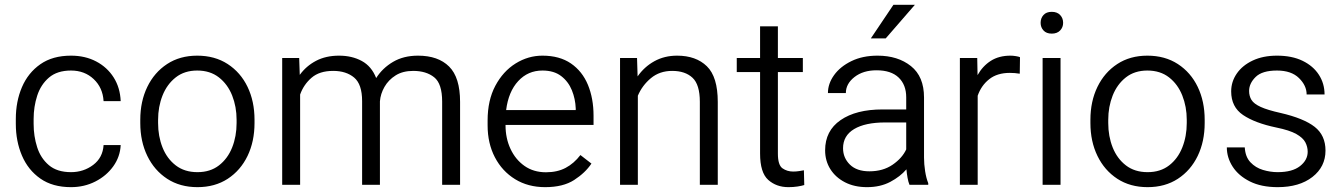

<svg xmlns="http://www.w3.org/2000/svg" viewBox="-20 -770 5596 800"><path d="M275.9 -52.7Q328.1 -52.7 368.2 -82.8Q408.2 -112.8 411.6 -165.5H482.9Q480.5 -116.7 451.9 -76.9Q423.3 -37.1 377.2 -13.7Q331.1 9.8 275.9 9.8Q199.2 9.8 148.2 -25.9Q97.2 -61.5 71.5 -121.6Q45.9 -181.6 45.9 -253.9V-274.4Q45.9 -347.2 71.5 -407Q97.2 -466.8 148.2 -502.4Q199.2 -538.1 275.9 -538.1Q335 -538.1 380.9 -513.9Q426.8 -489.7 453.6 -447.3Q480.5 -404.8 482.9 -348.6H411.6Q408.2 -404.8 370.4 -440.4Q332.5 -476.1 275.9 -476.1Q218.3 -476.1 184.1 -446.8Q149.9 -417.5 135 -371.3Q120.1 -325.2 120.1 -274.4V-253.9Q120.1 -202.6 134.8 -156.7Q149.4 -110.8 183.6 -81.8Q217.8 -52.7 275.9 -52.7Z M564.5 -257.3V-271Q564.5 -347.7 593.8 -408Q623 -468.3 676.3 -503.2Q729.5 -538.1 801.8 -538.1Q875 -538.1 928.7 -503.2Q982.4 -468.3 1011.5 -408Q1040.5 -347.7 1040.5 -271V-257.3Q1040.5 -180.7 1011.5 -120.4Q982.4 -60.1 929 -25.1Q875.5 9.8 802.7 9.8Q730 9.8 676.5 -25.1Q623 -60.1 593.8 -120.4Q564.5 -180.7 564.5 -257.3ZM638.7 -271V-257.3Q638.7 -202.1 657.2 -155.5Q675.8 -108.9 712.4 -80.8Q749 -52.7 802.7 -52.7Q856 -52.7 892.3 -80.8Q928.7 -108.9 947.3 -155.5Q965.8 -202.1 965.8 -257.3V-271Q965.8 -325.2 947.3 -372.1Q928.7 -418.9 892.1 -447.5Q855.5 -476.1 801.8 -476.1Q748.5 -476.1 712.2 -447.5Q675.8 -418.9 657.2 -372.1Q638.7 -325.2 638.7 -271Z M1368.2 -474.6Q1311 -474.6 1278.1 -446Q1245.1 -417.5 1230.5 -376V0H1155.8V-528.3H1226.6L1229 -458Q1255.9 -495.1 1296.9 -516.6Q1337.9 -538.1 1392.6 -538.1Q1446.8 -538.1 1487.5 -515.9Q1528.3 -493.7 1547.4 -444.8Q1573.7 -486.3 1617.7 -512.2Q1661.6 -538.1 1721.7 -538.1Q1805.7 -538.1 1851.3 -492.7Q1897 -447.3 1897 -345.7V0H1822.3V-346.7Q1822.3 -421.4 1789.1 -448Q1755.9 -474.6 1701.7 -474.6Q1658.2 -474.6 1628.4 -455.8Q1598.6 -437 1582 -408Q1565.4 -378.9 1563 -347.7V0H1488.8V-348.6Q1488.8 -418.9 1455.6 -446.8Q1422.4 -474.6 1368.2 -474.6Z M2251.5 9.8Q2180.2 9.8 2126.2 -23.4Q2072.3 -56.6 2042 -114.7Q2011.7 -172.9 2011.7 -247.6V-268.1Q2011.7 -352.1 2043.9 -412.6Q2076.2 -473.1 2128.4 -505.6Q2180.7 -538.1 2240.2 -538.1Q2311.5 -538.1 2358.9 -505.6Q2406.2 -473.1 2429.7 -416.5Q2453.1 -359.9 2453.1 -287.6V-249.5H2086.4V-247.6Q2086.4 -193.8 2107.2 -149.4Q2127.9 -105 2165.5 -78.6Q2203.1 -52.2 2254.9 -52.2Q2302.2 -52.2 2336.9 -70.6Q2371.6 -88.9 2398.4 -124L2444.3 -88.4Q2418.5 -49.8 2372.3 -20Q2326.2 9.8 2251.5 9.8ZM2240.2 -476.1Q2179.7 -476.1 2139.2 -432.1Q2098.6 -388.2 2088.9 -311.5H2378.9V-318.4Q2377.4 -357.9 2362.8 -394Q2348.1 -430.2 2318.1 -453.1Q2288.1 -476.1 2240.2 -476.1Z M2780.8 -474.6Q2728.5 -474.6 2692.1 -444.3Q2655.8 -414.1 2637.7 -371.1V0H2563.5V-528.3H2634.3L2636.7 -451.7Q2664.6 -491.7 2706.5 -514.9Q2748.5 -538.1 2801.3 -538.1Q2879.9 -538.1 2925.3 -493.9Q2970.7 -449.7 2970.7 -345.2V0H2896V-345.7Q2896 -417.5 2865.5 -446Q2835 -474.6 2780.8 -474.6Z M3325.2 -528.3V-469.7H3221.2V-129.9Q3221.2 -82 3240.5 -68.6Q3259.8 -55.2 3284.7 -55.2Q3297.4 -55.2 3309.6 -57.1Q3321.8 -59.1 3329.6 -60.5L3331.1 1Q3320.3 4.4 3303 7.1Q3285.6 9.8 3265.1 9.8Q3214.8 9.8 3180.9 -20.5Q3147 -50.8 3147 -130.4V-469.7H3049.8V-528.3H3147V-660.2H3221.2V-528.3Z M3769.5 0Q3764.6 -11.7 3761.5 -29.1Q3758.3 -46.4 3756.8 -64.5Q3731 -34.2 3689.5 -12.2Q3647.9 9.8 3592.8 9.8Q3540 9.8 3500.7 -10.5Q3461.4 -30.8 3439.7 -65.4Q3418 -100.1 3418 -143.6Q3418 -225.1 3482.4 -269.5Q3546.9 -314 3657.2 -314H3755.9V-364.7Q3755.9 -416.5 3724.4 -446.8Q3692.9 -477.1 3632.3 -477.1Q3576.2 -477.1 3540.3 -449Q3504.4 -420.9 3504.4 -382.3H3429.7Q3429.7 -421.4 3455.3 -457Q3481 -492.7 3527.6 -515.4Q3574.2 -538.1 3636.2 -538.1Q3721.2 -538.1 3775.6 -494.6Q3830.1 -451.2 3830.1 -363.8V-113.3Q3830.1 -86.4 3834.7 -56.6Q3839.4 -26.9 3847.7 -6.8V0ZM3602.5 -56.2Q3659.2 -56.2 3699.2 -83.7Q3739.3 -111.3 3755.9 -147.5V-259.8H3668.5Q3585 -259.8 3538.8 -232.2Q3492.7 -204.6 3492.7 -152.3Q3492.7 -112.3 3521.2 -84.2Q3549.8 -56.2 3602.5 -56.2ZM3608.4 -609.9 3702.6 -750H3792L3670.4 -609.9Z M4230 -531.7 4229 -462.9Q4209 -466.3 4187.5 -466.3Q4134.8 -466.3 4101.6 -439.9Q4068.4 -413.6 4053.7 -371.1V0H3979.5V-528.3H4051.8L4053.2 -457Q4074.2 -494.6 4108.2 -516.4Q4142.1 -538.1 4190.4 -538.1Q4200.7 -538.1 4212.9 -536.1Q4225.1 -534.2 4230 -531.7Z M4315.9 -674.8Q4315.9 -694.3 4327.9 -707.5Q4339.8 -720.7 4362.3 -720.7Q4384.8 -720.7 4397.2 -707.5Q4409.7 -694.3 4409.7 -674.8Q4409.7 -656.2 4397.2 -643.1Q4384.8 -629.9 4362.3 -629.9Q4339.8 -629.9 4327.9 -643.1Q4315.9 -656.2 4315.9 -674.8ZM4398.9 -528.3V0H4324.2V-528.3Z M4523.4 -257.3V-271Q4523.4 -347.7 4552.7 -408Q4582 -468.3 4635.3 -503.2Q4688.5 -538.1 4760.7 -538.1Q4834 -538.1 4887.7 -503.2Q4941.4 -468.3 4970.5 -408Q4999.5 -347.7 4999.5 -271V-257.3Q4999.5 -180.7 4970.5 -120.4Q4941.4 -60.1 4887.9 -25.1Q4834.5 9.8 4761.7 9.8Q4689 9.8 4635.5 -25.1Q4582 -60.1 4552.7 -120.4Q4523.4 -180.7 4523.4 -257.3ZM4597.7 -271V-257.3Q4597.7 -202.1 4616.2 -155.5Q4634.8 -108.9 4671.4 -80.8Q4708 -52.7 4761.7 -52.7Q4814.9 -52.7 4851.3 -80.8Q4887.7 -108.9 4906.2 -155.5Q4924.8 -202.1 4924.8 -257.3V-271Q4924.8 -325.2 4906.2 -372.1Q4887.7 -418.9 4851.1 -447.5Q4814.5 -476.1 4760.7 -476.1Q4707.5 -476.1 4671.1 -447.5Q4634.8 -418.9 4616.2 -372.1Q4597.7 -325.2 4597.7 -271Z M5428.7 -137.7Q5428.7 -158.2 5418.9 -177Q5409.2 -195.8 5381.1 -211.7Q5353 -227.5 5297.4 -238.8Q5209 -257.3 5159.4 -290.8Q5109.9 -324.2 5109.9 -389.2Q5109.9 -429.7 5133.3 -463.6Q5156.7 -497.6 5199.7 -517.8Q5242.7 -538.1 5300.8 -538.1Q5363.3 -538.1 5407.5 -516.6Q5451.7 -495.1 5475.3 -458.5Q5499 -421.9 5499 -376.5H5424.3Q5424.3 -413.6 5392.3 -444.8Q5360.4 -476.1 5300.8 -476.1Q5238.8 -476.1 5211.7 -449.2Q5184.6 -422.4 5184.6 -391.1Q5184.6 -369.6 5194.6 -353.5Q5204.6 -337.4 5232.9 -324.5Q5261.2 -311.5 5315.9 -299.3Q5412.6 -276.9 5457.8 -241.5Q5502.9 -206.1 5502.9 -142.6Q5502.9 -75.2 5448.5 -32.7Q5394 9.8 5303.7 9.8Q5235.4 9.8 5188 -13.9Q5140.6 -37.6 5116.2 -75.4Q5091.8 -113.3 5091.8 -155.8H5166.5Q5168.9 -116.2 5190.2 -93.8Q5211.4 -71.3 5242.2 -62Q5272.9 -52.7 5303.7 -52.7Q5364.7 -52.7 5396.7 -77.9Q5428.7 -103 5428.7 -137.7Z"/></svg>

Font: Vazirmatn RD Light
Style: Regular
Weight: 300
Designer: Saber Rastikerdar
Foundry: Saber Rastikerdar
Version: Version 32.102